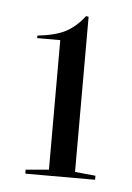

<svg xmlns="http://www.w3.org/2000/svg" viewBox="-35 -887 262 381"><g transform="rotate(5 95.5 -697.0)"><path d="M75 -806H29V-811Q65 -815 85 -825.5Q105 -836 122 -858L127 -857V-548L168 -544V-536H29V-544L75 -548Z"/></g></svg>

Font: Libre Caslon Display
Style: Regular
Weight: 400
Designer: Pablo Impallari, Rodrigo Fuenzalida
Foundry: Pablo Impallari, Rodrigo Fuenzalida
Version: Version 1.002; ttfautohint (v1.5)